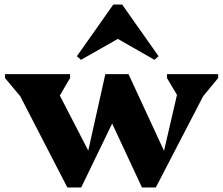

<svg xmlns="http://www.w3.org/2000/svg" viewBox="-20 -822 981 844"><path d="M276 2 69 -399 2 -479V-496H288V-479L243 -402L368 -160L443 -496H545L701 -159L758 -405L714 -479V-496H939V-479L873 -399L665 2H604L473 -279L337 2ZM336 -559 318 -575 478 -802H517L677 -575L659 -559L498 -651Z"/></svg>

Font: Platypi
Style: Bold
Weight: 700
Designer: David Sargent
Foundry: Bolt Cutter Type
Version: Version 1.200; ttfautohint (v1.8.4.7-5d5b)